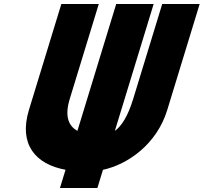

<svg xmlns="http://www.w3.org/2000/svg" viewBox="-20 -845 1022 964"><path d="M982.5 -825H794.5L648.6 -348C621.4 -258.8 588.5 -210.6 556.6 -187.6L751.5 -825H563.5L368.7 -188.1C325.5 -211.3 303.1 -259.5 330.1 -348L476 -825H288L125.3 -293C72.8 -121 157.7 -20.1 309 7.3L281 99H469L496.9 7.6C621.6 -19.4 767.1 -120.4 819.8 -293Z"/></svg>

Font: Hussar
Style: BdSuprConOblThree
Weight: 700
Foundry: Cannot Into Space Fonts
Version: Version 2.00